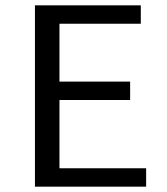

<svg xmlns="http://www.w3.org/2000/svg" viewBox="-20 -700 625 720"><path d="M203 -69H528V0H111V-680H508V-611H203V-394H468V-325H203Z"/></svg>

Font: Martel Sans
Style: Regular
Weight: 400
Designer: Dan Reynolds and Mathieu Réguer
Foundry: Dan Reynolds and Mathieu Réguer
Version: Version 1.001;PS 001.001;hotconv 1.0.70;makeotf.lib2.5.58329